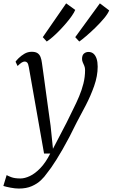

<svg xmlns="http://www.w3.org/2000/svg" viewBox="-69 -874 670 1142"><path d="M102.5 -474.5Q99 -495 93 -501.5Q87 -508 78.5 -508Q69 -508 59.2 -501.5Q49.5 -495 35.5 -481.5L23.5 -507Q27 -513 41 -527.2Q55 -541.5 75.5 -553.8Q96 -566 119.5 -566Q142 -566 154.2 -557.8Q166.5 -549.5 172.2 -534.5Q178 -519.5 180.5 -499Q187 -452.5 193.5 -405.8Q200 -359 206.2 -312.2Q212.5 -265.5 219 -218.8Q225.5 -172 232 -125.5L246 11L327 -144.5Q346.5 -185.5 366 -224Q385.5 -262.5 401.5 -300.5Q417.5 -338.5 427.2 -377.2Q437 -416 437 -457Q437 -471.5 432.5 -482.2Q428 -493 423.5 -502.8Q419 -512.5 419 -523.5Q419 -545.5 430.2 -555.2Q441.5 -565 457.5 -565Q475 -565 487 -554.8Q499 -544.5 505.5 -525Q512 -505.5 512 -477.5Q512 -422 491 -362.5Q470 -303 440.8 -247Q411.5 -191 387 -145.5Q364.5 -99 343.5 -59Q322.5 -19 303.2 14.5Q284 48 267 75Q250 102 235.5 122.8Q221 143.5 209 158Q196 177.5 174.2 198.2Q152.5 219 120.2 233.2Q88 247.5 43 247.5Q21.5 247.5 -6.2 242.2Q-34 237 -49 232L-29.5 167.5Q-22 172 -1.8 179.8Q18.5 187.5 53 187.5Q78 187.5 108.5 173.2Q139 159 170.8 126.2Q202.5 93.5 230 39H193ZM185.5 -653 324.5 -854 378.5 -815Q372.5 -800 358.2 -779.5Q344 -759 325 -736.8Q306 -714.5 285.2 -693Q264.5 -671.5 244.5 -654.2Q224.5 -637 209 -627ZM378.5 -653 525 -854 580.5 -812Q572.5 -792 550 -765Q527.5 -738 499 -710.2Q470.5 -682.5 444.2 -660Q418 -637.5 402.5 -627Z"/></svg>

Font: Merriweather 7pt Light
Style: Italic
Weight: 300
Italic angle: -7.8°
Designer: Eben Sorkin
Foundry: Eben Sorkin
Version: Version 2.200;gftools[0.9.31]